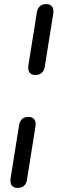

<svg xmlns="http://www.w3.org/2000/svg" viewBox="-20 -732 305 939"><path d="M151.9 -365.1Q132.9 -365.1 124.2 -377.7Q115.5 -390.3 118.9 -412.6L160.3 -671.7Q167.1 -711.9 206.9 -711.9Q225.8 -711.9 234.8 -699.6Q243.7 -687.2 240.3 -664.4L198.9 -405.3Q192.1 -365.1 151.9 -365.1ZM64.9 186.9Q45.9 186.9 37.2 174.3Q28.5 161.7 31.9 139.4L73.3 -119.7Q80.1 -160.4 119.9 -160.4Q138.8 -160.4 147.8 -148Q156.7 -135.7 153.3 -112.9L111.9 146.7Q106.1 186.9 64.9 186.9Z"/></svg>

Font: Nunito Variable Extra Light
Style: Italic
Weight: 200
Italic angle: -9°
Designer: Vernon Adams
Foundry: Vernon Adams
Version: Version 3.602